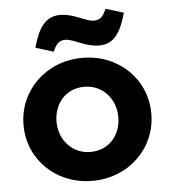

<svg xmlns="http://www.w3.org/2000/svg" viewBox="-54 -807 772 868"><g transform="rotate(-5 332.0 -373.0)"><path d="M331 12C498 12 622 -113 622 -267V-269C622 -423 499 -546 333 -546C166 -546 42 -421 42 -267V-265C42 -111 165 12 331 12ZM333 -119C249 -119 192 -188 192 -267V-269C192 -348 244 -415 331 -415C415 -415 472 -346 472 -267V-265C472 -186 420 -119 333 -119ZM126 -610 207 -585C221 -617 233 -634 264 -634C300 -634 352 -595 414 -595C484 -595 515 -649 538 -733L457 -758C443 -726 431 -709 400 -709C364 -709 312 -748 250 -748C180 -748 149 -694 126 -610Z"/></g></svg>

Font: Mission
Style: Bold
Weight: 700
Version: Version 1.000;FEAKit 1.0